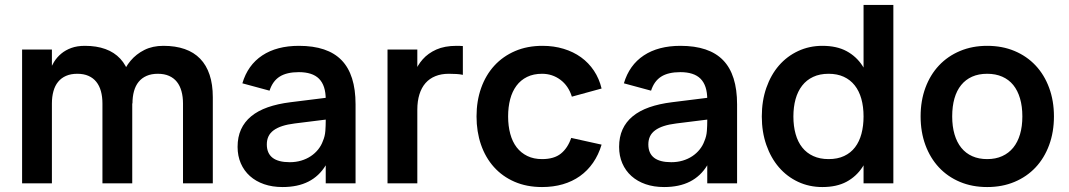

<svg xmlns="http://www.w3.org/2000/svg" viewBox="-20 -740 4314 775"><path d="M393.5 -322.2Q393.5 -349.5 387.4 -371.8Q381.2 -394.1 368.8 -409.6Q356.4 -425.2 337.2 -433.7Q318.1 -442.2 291.9 -442.2Q265.9 -442.2 246.5 -433.7Q227.1 -425.2 214.5 -409.6Q201.8 -394.1 195.7 -371.8Q189.5 -349.5 189.5 -322.2L162.2 -364.8Q163.5 -384.8 167.5 -406.6Q171.4 -428.4 178.8 -449.6Q186.2 -470.8 197.9 -489.8Q209.7 -508.9 227.2 -523.5Q244.7 -538 268.1 -546.5Q291.6 -555 322.8 -555Q369.7 -555 405.5 -542Q441.3 -529 465.5 -503Q489.6 -477.1 501.7 -438.2Q513.8 -399.3 513.8 -347.7V0H393.5ZM69.2 0V-540H189.5V0ZM718.7 -322.2Q718.7 -349.5 712.5 -371.8Q706.4 -394.1 694 -409.6Q681.6 -425.2 662.4 -433.7Q643.2 -442.2 617.1 -442.2Q591.1 -442.2 571.7 -433.7Q552.2 -425.2 539.6 -409.6Q527 -394.1 520.8 -371.8Q514.7 -349.5 514.7 -322.2L458.2 -364.8Q460.1 -399.8 472.3 -433.8Q484.5 -467.9 507.1 -494.8Q529.8 -521.8 562.8 -538.4Q595.9 -555 639.6 -555Q688.2 -555 725.5 -542Q762.8 -529 787.9 -503Q813.1 -477.1 826 -438.2Q839 -399.3 839 -347.7V0H718.7Z M1186.7 -555Q1097.2 -555 1038.6 -516.2Q980 -477.3 958.3 -403.7L1068 -374Q1080.5 -412.8 1109 -430.8Q1137.5 -448.8 1186.3 -448.8Q1213.2 -448.8 1233.6 -442.3Q1254.1 -435.8 1267.7 -422.2Q1281.2 -408.6 1288 -387.8Q1294.8 -366.9 1294.8 -338.2V-251.8Q1294.8 -233.8 1293.3 -211.9Q1291.8 -190 1283.3 -170.7Q1276.9 -152.5 1264.3 -136.8Q1251.8 -121.1 1234.5 -109.6Q1217.2 -98.1 1195.8 -91.7Q1174.3 -85.3 1149.4 -85.3Q1103.2 -85.3 1080.1 -103.3Q1057 -121.3 1057 -157.1Q1057 -175.2 1063.6 -189.3Q1070.2 -203.4 1084.3 -213.9Q1098.3 -224.3 1119.5 -231.2Q1140.7 -238.1 1169.3 -241.6L1326.6 -261.2L1319.6 -348.2L1152.7 -327.4Q1100.9 -321 1060.9 -307Q1020.9 -292.9 993.8 -270.5Q966.8 -248.2 952.9 -217.6Q939 -187 939 -147.1Q939 -110.7 952 -80.7Q964.9 -50.8 988.8 -29.4Q1012.7 -8 1046 3.5Q1079.3 15 1120.6 15Q1181.8 15 1225 -7Q1268.1 -28.9 1294.8 -72.7V0H1415.2V-318.8Q1415.2 -438.9 1358.8 -497Q1302.5 -555 1186.7 -555Z M1848.3 -437.9Q1836.8 -440.5 1822.6 -441.3Q1808.4 -442.2 1791.5 -442.2Q1761.1 -442.2 1737.5 -432.6Q1713.8 -423.1 1697.6 -404.7Q1681.4 -386.2 1673 -359.1Q1664.5 -332 1664.5 -297.2L1637.8 -382.4Q1641.9 -414.4 1653.2 -445.2Q1664.6 -476.1 1686.2 -500.5Q1707.8 -525 1741.2 -540Q1774.8 -555 1823.2 -555Q1829.7 -555 1835.8 -554.8Q1841.8 -554.6 1848.3 -554.1ZM1544.2 0V-540H1664.5V0Z M2168 15Q2213.3 15 2251.8 3.8Q2290.2 -7.4 2320.8 -29.1Q2351.4 -50.8 2373.7 -82.9Q2395.9 -114.9 2408.3 -156.2L2285.7 -183.3Q2271.6 -142.2 2244 -120Q2216.5 -97.8 2168 -97.8Q2134.2 -97.8 2108.6 -110.3Q2082.9 -122.8 2065.5 -145.3Q2048.2 -167.9 2039.6 -199.8Q2031 -231.7 2031 -270Q2031 -308 2039.3 -339.5Q2047.6 -370.9 2064.6 -393.8Q2081.7 -416.8 2107.5 -429.5Q2133.3 -442.2 2168 -442.2Q2209.5 -442.2 2242 -418Q2274.6 -393.8 2288.3 -349.8L2408.3 -382.7Q2398.8 -422.4 2377.5 -454.5Q2356.2 -486.5 2325.3 -508.8Q2294.3 -531.1 2254.9 -543Q2215.5 -555 2169.7 -555Q2108.3 -555 2059.2 -533.9Q2010.1 -512.8 1975.4 -475Q1940.8 -437.2 1922.1 -384.8Q1903.5 -332.4 1903.5 -270Q1903.5 -208.5 1921.5 -156.1Q1939.6 -103.8 1973.7 -65.8Q2007.8 -27.8 2056.8 -6.4Q2105.9 15 2168 15Z M2726.7 -555Q2637.2 -555 2578.6 -516.2Q2520 -477.3 2498.3 -403.7L2608 -374Q2620.5 -412.8 2649 -430.8Q2677.5 -448.8 2726.3 -448.8Q2753.2 -448.8 2773.6 -442.3Q2794.1 -435.8 2807.7 -422.2Q2821.2 -408.6 2828 -387.8Q2834.8 -366.9 2834.8 -338.2V-251.8Q2834.8 -233.8 2833.3 -211.9Q2831.8 -190 2823.3 -170.7Q2816.9 -152.5 2804.3 -136.8Q2791.8 -121.1 2774.5 -109.6Q2757.2 -98.1 2735.8 -91.7Q2714.3 -85.3 2689.4 -85.3Q2643.2 -85.3 2620.1 -103.3Q2597 -121.3 2597 -157.1Q2597 -175.2 2603.6 -189.3Q2610.2 -203.4 2624.3 -213.9Q2638.3 -224.3 2659.5 -231.2Q2680.7 -238.1 2709.3 -241.6L2866.6 -261.2L2859.6 -348.2L2692.7 -327.4Q2640.9 -321 2600.9 -307Q2560.9 -292.9 2533.8 -270.5Q2506.8 -248.2 2492.9 -217.6Q2479 -187 2479 -147.1Q2479 -110.7 2492 -80.7Q2504.9 -50.8 2528.8 -29.4Q2552.7 -8 2586 3.5Q2619.3 15 2660.6 15Q2721.8 15 2765 -7Q2808.1 -28.9 2834.8 -72.7V0H2955.2V-318.8Q2955.2 -438.9 2898.8 -497Q2842.5 -555 2726.7 -555Z M3586 -720V0H3465.7V-720ZM3299.5 -555Q3357.4 -555 3397.1 -533.6Q3436.8 -512.2 3461.5 -474.2Q3486.2 -436.2 3497 -383.9Q3507.8 -331.6 3507.8 -269.8Q3507.8 -208 3496.9 -155.7Q3486.1 -103.4 3461.3 -65.5Q3436.6 -27.7 3396.9 -6.3Q3357.2 15 3299.5 15Q3246.5 15 3201.5 -6Q3156.6 -27 3124.1 -64.7Q3091.6 -102.4 3073.3 -154.9Q3055 -207.3 3055 -269.8Q3055 -333 3073.3 -385.5Q3091.7 -438.1 3124.2 -475.6Q3156.8 -513.1 3201.7 -534Q3246.7 -555 3299.5 -555ZM3324.5 -442.2Q3288.9 -442.2 3262.2 -429.6Q3235.4 -417.1 3217.7 -394.2Q3200 -371.3 3191.2 -339.7Q3182.5 -308.1 3182.5 -269.8Q3182.5 -230.7 3191.5 -198.8Q3200.4 -167 3218.2 -144.7Q3235.9 -122.3 3262.7 -110.1Q3289.4 -97.8 3324.5 -97.8Q3361 -97.8 3387.5 -110.4Q3414.1 -122.9 3431.4 -145.6Q3448.7 -168.2 3457.2 -200Q3465.7 -231.8 3465.7 -269.8Q3465.7 -309.4 3456.7 -341.3Q3447.7 -373.2 3429.9 -395.6Q3412.1 -418 3385.8 -430.1Q3359.5 -442.2 3324.5 -442.2Z M3964.7 15Q4025.4 15 4075 -5.8Q4124.5 -26.5 4160 -64.2Q4195.4 -101.9 4214.8 -154.5Q4234.2 -207 4234.2 -270.2Q4234.2 -333.1 4214.8 -385.5Q4195.5 -438 4160.1 -475.7Q4124.7 -513.4 4075.1 -534.2Q4025.6 -555 3964.7 -555Q3904.4 -555 3854.9 -534.1Q3805.3 -513.2 3770.1 -475.7Q3734.8 -438.2 3715.4 -385.8Q3696 -333.3 3696 -270.2Q3696 -207.2 3715.3 -154.7Q3734.7 -102.2 3769.9 -64.4Q3805.2 -26.6 3854.7 -5.8Q3904.2 15 3964.7 15ZM3964.7 -97.8Q3930.9 -97.8 3904.6 -109.5Q3878.3 -121.2 3860.3 -143.4Q3842.3 -165.6 3832.9 -197.7Q3823.5 -229.8 3823.5 -270.2Q3823.5 -310.8 3832.6 -342.7Q3841.8 -374.7 3859.7 -396.7Q3877.6 -418.8 3903.9 -430.5Q3930.2 -442.2 3964.7 -442.2Q3998.9 -442.2 4025.5 -430.5Q4052 -418.9 4070 -396.8Q4087.9 -374.7 4097.3 -342.6Q4106.7 -310.6 4106.7 -270.2Q4106.7 -229.8 4097.3 -198Q4087.9 -166.2 4069.8 -143.9Q4051.7 -121.7 4025.3 -109.8Q3999 -97.8 3964.7 -97.8Z"/></svg>

Font: Vela Sans GX ExtLt
Style: Regular
Weight: 200
Designer: Principal design: Mikhail Sharanda - project Manrope.
Design modification: Ravid Balaliev
Foundry: Mikhail Sharanda
Version: Version 1.001